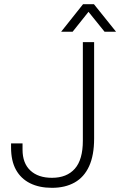

<svg xmlns="http://www.w3.org/2000/svg" viewBox="-20 -888 576 920"><path d="M229 12Q168 12 124 -10Q80 -32 56.5 -74.5Q33 -117 33 -181V-201H88V-171Q88 -106 125.5 -71Q163 -36 229 -36Q300 -36 338.5 -79.5Q377 -123 377 -214V-686H431V-224Q431 -144 407 -91.5Q383 -39 337.5 -13.5Q292 12 229 12ZM273 -736 378 -868H430L536 -736H481L389 -850H419L328 -736Z"/></svg>

Font: Archivo Thin
Style: Regular
Weight: 250
Designer: Hector Gatti
Foundry: Omnibus-Type
Version: Version 2.001